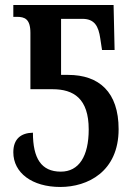

<svg xmlns="http://www.w3.org/2000/svg" viewBox="-20 -734 536 764"><path d="M220 10C329 10 452 -51 452 -220C452 -368 374 -436 251 -436H223V-659H308C356 -659 372 -630 379 -581L386 -535H436L432 -714H33V-667H47C78 -667 101 -659 101 -603V-379H189C273 -379 333 -342 333 -219C333 -112 294 -51 222 -51C144 -51 111 -104 111 -206C63 -205 33 -181 33 -128C33 -46 108 10 220 10Z"/></svg>

Font: Noto Serif Condensed Semi
Style: Regular
Weight: 600
Width: 3
Designer: Monotype Design Team
Foundry: Monotype Imaging Inc.
Version: Version 1.002